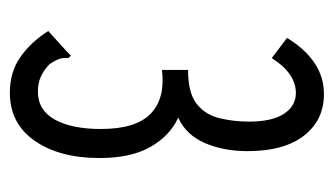

<svg xmlns="http://www.w3.org/2000/svg" viewBox="-164 -503 678 390"><g transform="rotate(90 175.0 -308.0)"><path d="M168 11Q127 11 96.5 -10Q66 -31 43 -67L86 -106L93 -113L98 -108Q97 -99 99 -91.5Q101 -84 110 -70Q121 -59 134.5 -52.5Q148 -46 166 -46Q204 -46 223 -80.5Q242 -115 242 -174Q242 -245 211 -275Q180 -305 122 -298V-351Q169 -351 191 -368.5Q213 -386 220 -414.5Q227 -443 227 -475Q227 -522 211 -546Q195 -570 169 -570Q129 -570 98 -521L57 -552Q103 -627 171 -627Q224 -627 255.5 -586.5Q287 -546 287 -472Q287 -423 270.5 -385Q254 -347 219 -331Q256 -314 278.5 -274.5Q301 -235 301 -171Q301 -90 266 -39.5Q231 11 168 11Z"/></g></svg>

Font: Inconsolata ExtraCondensed
Style: Regular
Weight: 400
Width: 2
Monospace: yes
Designer: Raph Levien, Cyreal, Brenton Simpson
Foundry: Raph Levien, Cyreal, Google
Version: Version 3.001; ttfautohint (v1.8.2.53-6de2)